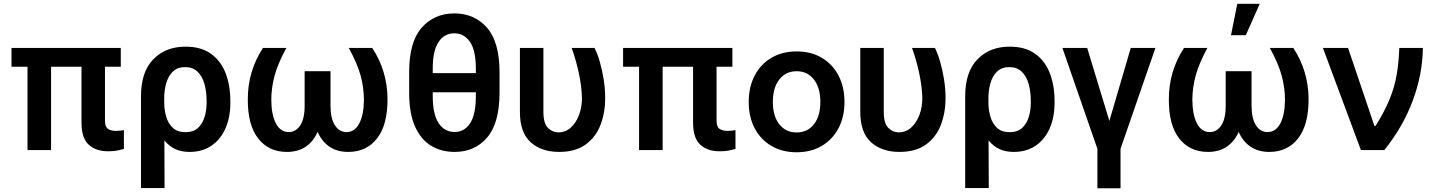

<svg xmlns="http://www.w3.org/2000/svg" viewBox="-20 -802 7665 1026"><path d="M625.5 -545.9V-445.3H541V-158.7Q540.5 -124.5 556.9 -113.5Q573.2 -102.5 599.6 -102.5Q611.8 -102.5 623 -104Q634.3 -105.5 642.1 -106.4V-6.3Q626 -1.5 605 2.7Q584 6.8 558.1 6.3Q493.2 6.8 454.3 -28.6Q415.5 -64 415.5 -147V-445.3H252.9V0H127V-445.3H41.5V-545.9Z M733.4 203.1V-285.6Q732.9 -417 798.8 -484.9Q864.7 -552.7 971.2 -552.7Q1054.7 -552.7 1107.7 -514.4Q1160.6 -476.1 1185.8 -410.4Q1210.9 -344.7 1210.9 -262.7V-252.9Q1210.9 -174.8 1184.8 -115.7Q1158.7 -56.6 1109.9 -23.4Q1061 9.8 993.2 9.8Q947.3 9.8 914.6 -6.3Q881.8 -22.5 858.4 -51.8L859.4 203.1ZM857.9 -242.2Q858.9 -209.5 869.1 -175.5Q879.4 -141.6 903.8 -118.7Q928.2 -95.7 971.2 -95.7Q1013.2 -95.7 1037.8 -118.4Q1062.5 -141.1 1073.2 -177Q1084 -212.9 1084 -252.9V-262.7Q1084 -312.5 1072.5 -353.5Q1061 -394.5 1035.6 -418.9Q1010.3 -443.4 968.8 -443.4Q928.2 -443.4 903.8 -419.7Q879.4 -396 868.4 -357.9Q857.4 -319.8 857.4 -276.4Z M1385.3 -545.9H1510.3Q1464.8 -462.4 1447.5 -398.2Q1430.2 -334 1429.7 -270.5Q1430.2 -189 1454.3 -142.6Q1478.5 -96.2 1522.9 -96.2Q1561 -96.2 1584.7 -132.6Q1608.4 -168.9 1607.9 -238.3V-421.4H1746.1V-238.3Q1746.1 -168.9 1769.5 -132.6Q1793 -96.2 1831.5 -96.2Q1875.5 -96.2 1899.9 -142.6Q1924.3 -189 1924.8 -270.5Q1924.3 -334 1907 -398.2Q1889.6 -462.4 1843.8 -545.9H1969.2Q2049.8 -423.3 2050.8 -272.9Q2051.3 -134.3 1994.9 -62.3Q1938.5 9.8 1840.8 9.8Q1781.7 9.8 1740.7 -18.1Q1699.7 -45.9 1677.2 -97.2Q1654.8 -45.9 1613.8 -18.1Q1572.8 9.8 1513.2 9.8Q1415.5 9.8 1359.4 -62.3Q1303.2 -134.3 1304.2 -272.9Q1304.2 -421.9 1385.3 -545.9Z M2649.4 -417.5V-305.2Q2648.9 -143.6 2583 -66.9Q2517.1 9.8 2409.7 9.8Q2336.9 9.8 2282.2 -24.2Q2227.5 -58.1 2197 -127.7Q2166.5 -197.3 2166.5 -305.2V-417.5Q2166.5 -577.6 2233.2 -653.8Q2299.8 -730 2407.7 -730.5Q2515.6 -730 2582.3 -654.1Q2648.9 -578.1 2649.4 -417.5ZM2292.5 -411.1H2522.9V-437Q2522.5 -533.7 2491 -578.9Q2459.5 -624 2407.7 -624Q2354 -624 2323.2 -577.1Q2292.5 -530.3 2292.5 -437ZM2522.9 -287.1V-309.1H2292.5V-287.1Q2292.5 -191.9 2323.7 -144.3Q2355 -96.7 2409.7 -96.7Q2460.9 -96.7 2491.7 -142.6Q2522.5 -188.5 2522.9 -287.1Z M2758.3 -545.9H2883.8V-204.6Q2883.8 -142.6 2908 -118.7Q2932.1 -94.7 2963.9 -94.7Q3002 -94.7 3030.3 -120.4Q3058.6 -146 3074.2 -187.7Q3089.8 -229.5 3089.8 -277.3Q3088.4 -340.8 3072.8 -412.8Q3057.1 -484.9 3034.7 -545.9H3157.2Q3172.4 -516.1 3185.1 -472.2Q3197.8 -428.2 3205.8 -377.9Q3213.9 -327.6 3213.9 -277.3Q3213.9 -198.7 3188.5 -133.5Q3163.1 -68.4 3108.9 -29.3Q3054.7 9.8 2967.8 9.8Q2873.5 9.8 2815.7 -42Q2757.8 -93.8 2758.3 -206.1Z M3893.6 -545.9V-445.3H3809.1V-158.7Q3808.6 -124.5 3825 -113.5Q3841.3 -102.5 3867.7 -102.5Q3879.9 -102.5 3891.1 -104Q3902.3 -105.5 3910.2 -106.4V-6.3Q3894 -1.5 3873 2.7Q3852.1 6.8 3826.2 6.3Q3761.2 6.8 3722.4 -28.6Q3683.6 -64 3683.6 -147V-445.3H3521V0H3395V-445.3H3309.6V-545.9Z M4236.8 11.7Q4160.6 11.7 4102.8 -22Q4044.9 -55.7 4012.9 -116.2Q3981 -176.8 3981 -257.3Q3981 -337.4 4012.9 -398.4Q4044.9 -459.5 4102.8 -493.4Q4160.6 -527.3 4236.8 -527.3Q4313.5 -527.3 4371.1 -493.4Q4428.7 -459.5 4460.7 -398.4Q4492.7 -337.4 4492.7 -257.3Q4492.7 -177.2 4460.7 -116.7Q4428.7 -56.2 4371.1 -22.2Q4313.5 11.7 4236.8 11.7ZM4236.8 -94.2Q4294.9 -94.2 4329.3 -137.9Q4363.8 -181.6 4363.8 -257.3Q4363.8 -333.5 4329.1 -377.4Q4294.4 -421.4 4236.8 -421.4Q4179.2 -421.4 4144.5 -377.4Q4109.9 -333.5 4109.9 -257.3Q4109.9 -181.2 4144.5 -137.7Q4179.2 -94.2 4236.8 -94.2Z M4577.1 -545.9H4702.6V-204.6Q4702.6 -142.6 4726.8 -118.7Q4751 -94.7 4782.7 -94.7Q4820.8 -94.7 4849.1 -120.4Q4877.4 -146 4893.1 -187.7Q4908.7 -229.5 4908.7 -277.3Q4907.2 -340.8 4891.6 -412.8Q4876 -484.9 4853.5 -545.9H4976.1Q4991.2 -516.1 5003.9 -472.2Q5016.6 -428.2 5024.7 -377.9Q5032.7 -327.6 5032.7 -277.3Q5032.7 -198.7 5007.3 -133.5Q4981.9 -68.4 4927.7 -29.3Q4873.5 9.8 4786.6 9.8Q4692.4 9.8 4634.5 -42Q4576.7 -93.8 4577.1 -206.1Z M5137.7 203.1V-285.6Q5137.2 -417 5203.1 -484.9Q5269 -552.7 5375.5 -552.7Q5459 -552.7 5512 -514.4Q5564.9 -476.1 5590.1 -410.4Q5615.2 -344.7 5615.2 -262.7V-252.9Q5615.2 -174.8 5589.1 -115.7Q5563 -56.6 5514.2 -23.4Q5465.3 9.8 5397.5 9.8Q5351.6 9.8 5318.8 -6.3Q5286.1 -22.5 5262.7 -51.8L5263.7 203.1ZM5262.2 -242.2Q5263.2 -209.5 5273.4 -175.5Q5283.7 -141.6 5308.1 -118.7Q5332.5 -95.7 5375.5 -95.7Q5417.5 -95.7 5442.1 -118.4Q5466.8 -141.1 5477.5 -177Q5488.3 -212.9 5488.3 -252.9V-262.7Q5488.3 -312.5 5476.8 -353.5Q5465.3 -394.5 5439.9 -418.9Q5414.6 -443.4 5373 -443.4Q5332.5 -443.4 5308.1 -419.7Q5283.7 -396 5272.7 -357.9Q5261.7 -319.8 5261.7 -276.4Z M5657.2 -545.9H5789.6L5908.2 -155.8L6022.5 -545.9H6154.3L5967.8 -6.8V204.1H5844.2V-6.8Z M6307.1 -545.9H6432.1Q6386.7 -462.4 6369.4 -398.2Q6352.1 -334 6351.6 -270.5Q6352.1 -189 6376.2 -142.6Q6400.4 -96.2 6444.8 -96.2Q6482.9 -96.2 6506.6 -132.6Q6530.3 -168.9 6529.8 -238.3V-421.4H6668V-238.3Q6668 -168.9 6691.4 -132.6Q6714.8 -96.2 6753.4 -96.2Q6797.4 -96.2 6821.8 -142.6Q6846.2 -189 6846.7 -270.5Q6846.2 -334 6828.9 -398.2Q6811.5 -462.4 6765.6 -545.9H6891.1Q6971.7 -423.3 6972.7 -272.9Q6973.1 -134.3 6916.7 -62.3Q6860.4 9.8 6762.7 9.8Q6703.6 9.8 6662.6 -18.1Q6621.6 -45.9 6599.1 -97.2Q6576.7 -45.9 6535.6 -18.1Q6494.6 9.8 6435.1 9.8Q6337.4 9.8 6281.2 -62.3Q6225.1 -134.3 6226.1 -272.9Q6226.1 -421.9 6307.1 -545.9ZM6558.1 -613.8 6591.8 -781.7H6711.9L6637.2 -613.8Z M7252.4 0 7049.3 -545.9H7183.6L7324.7 -128.9H7330.6Q7379.9 -208 7406.2 -273.2Q7432.6 -338.4 7443.6 -403.1Q7454.6 -467.8 7457.5 -545.9H7583.5Q7581.5 -403.8 7529.3 -263.9Q7477.1 -124 7377.4 0Z"/></svg>

Font: Inter Display Semi Bold
Style: Regular
Weight: 600
Designer: Rasmus Andersson
Foundry: rsms
Version: Version 4.000;git-37864ae